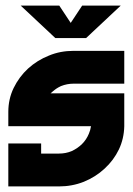

<svg xmlns="http://www.w3.org/2000/svg" viewBox="-20 -668 475 688"><path d="M54.2 -647.9H192.4L233.4 -585.9L274.4 -647.9H412.6L288.6 -531.7H178.2ZM425.3 -333.5V-215.8Q424.3 -171.4 406.2 -132.8Q387.2 -93.3 354.5 -63.5Q322.3 -33.7 280.3 -16.6Q238.3 0 191.4 0H9.8V-153.8H127.4V-117.7H191.4Q215.8 -117.7 236.8 -126.5Q257.8 -136.2 273.9 -151.9Q289.6 -167.5 298.3 -188.5Q303.7 -200.7 306.2 -215.8H9.8V-267.1Q9.8 -313 28.8 -352.5Q48.3 -392.6 80.6 -422.4Q113.3 -452.1 155.3 -468.8Q195.8 -485.8 243.7 -485.8H425.3V-368.2H243.7Q220.2 -368.2 198.2 -359.4Q192.4 -356.4 188.7 -354.5Q185.1 -352.5 181.6 -350.1Q178.2 -347.7 176.3 -346.2Q174.3 -344.7 169.4 -340.6Q164.6 -336.4 161.1 -333.5Z"/></svg>

Font: Sangha Kali
Style: Regular
Weight: 400
Designer: Seslavinskaya Anna
Foundry: Popkern
Version: Version 2.000;PS 002.000;hotconv 1.0.88;makeotf.lib2.5.64775